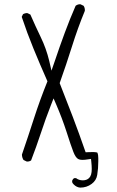

<svg xmlns="http://www.w3.org/2000/svg" viewBox="-20 -751 540 889"><path d="M314.5 84.5Q314 86.9 314 88.9Q314 90.8 314.5 93.3Q315.4 97.2 321.8 103.5Q334.5 116.2 351.1 117.7Q381.3 117.7 404.3 100.6Q426.3 84.5 430.2 58.6Q435.1 28.3 435.1 -3.9V-4.4Q435.1 -9.3 435.1 -18.6Q435.1 -27.8 434.1 -33.2Q433.1 -38.6 432.1 -41Q431.2 -43.9 430.2 -44.9Q415.5 -48.3 386.7 -46.4L376.5 -45.9Q346.2 -133.3 316.9 -210.2Q287.6 -287.1 256.3 -366.2Q287.1 -452.6 313.5 -536.6Q339.8 -620.6 372.6 -700.2Q373 -701.7 373 -703.1Q373 -715.3 367.2 -724.1L353 -731Q352.1 -731.4 351.1 -731.4Q339.4 -731.4 330.1 -724.1Q303.7 -663.6 280 -599.6Q256.3 -535.6 233.4 -467.3L218.3 -423.8L208 -468.8Q194.3 -525.9 168.9 -578.4Q143.6 -630.9 120.6 -683.6L107.9 -689.9Q106.4 -690.4 104.7 -690.4Q103 -690.4 100.6 -690.2Q98.1 -689.9 95.7 -689Q90.8 -688 86.4 -685.1L80.6 -672.9Q105 -599.6 134.8 -526.6Q164.6 -453.6 199.7 -374.5Q164.6 -287.6 137.5 -203.4Q110.4 -119.1 81.5 -35.2Q82 -21 88.9 -10.3L103 -3.4Q104.5 -2.9 105.5 -2.9Q116.7 -2.9 124 -8.3Q148.4 -71.8 169.7 -136.2Q190.9 -200.7 216.3 -265.6L228 -295.4L240.7 -266.1Q267.1 -205.1 288.1 -140.6Q308.1 -77.6 319.8 -47.4Q330.1 -21 342.3 -14.6Q349.1 -10.7 361.3 -10.7Q373.5 -10.7 387.7 -13.2L401.4 -15.1L402.8 -1.5Q404.8 16.6 404.8 31.5Q404.8 46.4 401.9 56.6Q398.9 66.9 392.6 73.2Q381.8 84 363.5 84Q345.2 84 332 73.7H324.2Q317.4 77.1 314.5 84.5Z"/></svg>

Font: NaikaiFont
Style: ExtraLight
Weight: 200
Version: Version 1.89